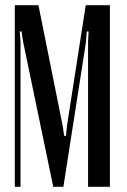

<svg xmlns="http://www.w3.org/2000/svg" viewBox="-20 -719 487 739"><path d="M403 0H319V-558L321 -598H314L311 -558L224 0H185L69 -558L63 -598H56L59 -558V0H37V-699H128L221 -236L227 -196H234L238 -236L310 -699H403Z"/></svg>

Font: Moniqa SemBd Narrow Heading
Style: Regular
Weight: 600
Width: 4
Designer: Rajesh Rajput
Foundry: Rajesh Rajput
Version: Version 1.000